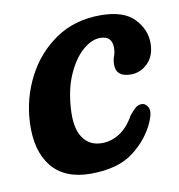

<svg xmlns="http://www.w3.org/2000/svg" viewBox="-60 -503 530 569"><g transform="rotate(-10 205.0 -219.0)"><path d="M266 -382.5Q240 -382.5 213.5 -359.5Q187 -336.5 167.8 -294.2Q148.5 -252 144.5 -194Q140 -134.5 159.8 -104.5Q179.5 -74.5 218 -74.5Q245 -74.5 270.2 -90Q295.5 -105.5 315.5 -141Q326.5 -154.5 334.5 -161.2Q342.5 -168 352.5 -168Q365 -168 372 -154.5Q379 -141 366.5 -112Q345.5 -63 298.5 -27Q251.5 9 169.5 9Q91 9 52.2 -39Q13.5 -87 17.5 -172Q21 -244.5 53.8 -307.8Q86.5 -371 143.8 -409.8Q201 -448.5 278 -448.5Q347.5 -448.5 379 -415.8Q410.5 -383 410.5 -342Q410.5 -303.5 388.5 -281.8Q366.5 -260 337.5 -260Q293 -260 293 -297Q293 -311 297.2 -321.8Q301.5 -332.5 301.5 -347Q301.5 -382.5 266 -382.5Z"/></g></svg>

Font: Fraunces 144pt S100 SemiBold
Style: Italic
Weight: 600
Italic angle: -16°
Version: Version 1.000; ttfautohint (v1.8.3)